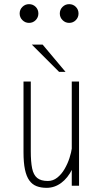

<svg xmlns="http://www.w3.org/2000/svg" viewBox="-20 -893 490 923"><path d="M204 10Q176.5 10 155.5 1.8Q134.5 -6.5 120.8 -25.8Q107 -45 100 -78Q93 -111 93 -161V-501H128V-166Q128 -115 134.5 -83.5Q141 -52 158.8 -37.5Q176.5 -23 210 -23Q235 -23 255.2 -39Q275.5 -55 290.2 -80.2Q305 -105.5 314 -133.2Q323 -161 326 -184L353 -181Q348 -122.5 327 -79.8Q306 -37 274 -13.5Q242 10 204 10ZM325 0V-99V-501H360V0ZM295 -547.5H264L133 -678.5H185ZM119.5 -783Q101 -783 87.8 -796.2Q74.5 -809.5 74.5 -828Q74.5 -847 87.8 -860Q101 -873 119.5 -873Q138.5 -873 151.5 -860Q164.5 -847 164.5 -828Q164.5 -809.5 151.5 -796.2Q138.5 -783 119.5 -783ZM312.5 -783Q294 -783 280.8 -796.2Q267.5 -809.5 267.5 -828Q267.5 -847 280.8 -860Q294 -873 312.5 -873Q331.5 -873 344.5 -860Q357.5 -847 357.5 -828Q357.5 -809.5 344.5 -796.2Q331.5 -783 312.5 -783Z"/></svg>

Font: League Mono Thin Condensed
Style: Regular
Weight: 100
Width: 1
Designer: Tyler Finck
Foundry: The League of Moveable Type / Tyler Finck
Version: Version 2.300;RELEASE